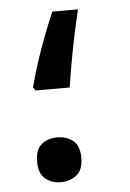

<svg xmlns="http://www.w3.org/2000/svg" viewBox="-46 -590 435 640"><g transform="rotate(-5 171.5 -269.5)"><path d="M74 -297 67 -308Q76 -344 90 -387Q104 -430 120.5 -473.5Q137 -517 153 -554H239Q229 -513 219.5 -467.5Q210 -422 202 -377.5Q194 -333 189 -297ZM132 15Q102 15 80.5 -2.5Q59 -20 59 -60Q59 -101 80.5 -118Q102 -135 132 -135Q163 -135 185 -118Q207 -101 207 -60Q207 -20 185 -2.5Q163 15 132 15Z"/></g></svg>

Font: Noto Sans Arabic Med
Style: Regular
Weight: 500
Designer: Monotype Design Team, Nadine Chahine, Nizar Qandah and Khaled Hosny
Foundry: Monotype Imaging Inc.
Version: Version 2.012; ttfautohint (v1.8.4.7-5d5b)